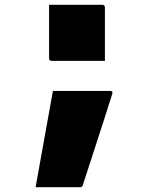

<svg xmlns="http://www.w3.org/2000/svg" viewBox="-20 -578 640 798"><path d="M416 -325H195Q184 -325 184 -336V-558H405Q416 -558 416 -547ZM314 200H128Q146 99 164 -0.5Q182 -100 200 -200H438Q451 -200 446 -186Q432 -140 411 -76Q390 -12 367.5 58Q345 128 324 192Q322 200 314 200Z"/></svg>

Font: Recursive Mn Lnr St Blk
Style: Regular
Weight: 900
Monospace: yes
Version: Version 1.079;hotconv 1.0.112;makeotfexe 2.5.65598; ttfautoh